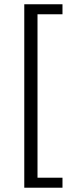

<svg xmlns="http://www.w3.org/2000/svg" viewBox="-20 -728 343 900"><path d="M93.8 -708H272.9V-661.1H155.8V105H272.9V151.9H93.8Z"/></svg>

Font: Pyidaungsu ZawDecode
Style: Regular
Weight: 400
Designer: Sun Tun
Foundry: Your Own Font Foundry
Version: Version 2.50